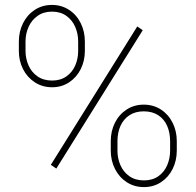

<svg xmlns="http://www.w3.org/2000/svg" viewBox="-20 -741 786 771"><path d="M188.5 -721.2Q227.1 -721.2 257.3 -701.4Q287.6 -681.6 304.2 -647.9Q320.8 -614.3 320.8 -574.2V-536.6Q320.8 -497.1 304.2 -463.6Q287.6 -430.2 257.6 -410.4Q227.5 -390.6 189.5 -390.6Q150.4 -390.6 119.9 -410.4Q89.4 -430.2 72.5 -463.4Q55.7 -496.6 55.7 -536.6V-574.2Q55.7 -614.3 72.5 -647.9Q89.4 -681.6 119.6 -701.4Q149.9 -721.2 188.5 -721.2ZM189.5 -417.5Q223.1 -417.5 246.8 -434.3Q270.5 -451.2 282.2 -478.3Q293.9 -505.4 293.9 -536.6V-574.2Q293.9 -605.5 282 -633.1Q270 -660.6 246.3 -677.5Q222.7 -694.3 188.5 -694.3Q154.8 -694.3 130.9 -677.2Q106.9 -660.2 94.7 -632.8Q82.5 -605.5 82.5 -574.2V-536.6Q82.5 -505.9 94.5 -478.5Q106.4 -451.2 130.6 -434.3Q154.8 -417.5 189.5 -417.5ZM184.1 -79.1 531.2 -634.8 553.2 -619.6 206.1 -64ZM557.1 -320.8Q596.2 -320.8 626.5 -301Q656.7 -281.2 673.3 -247.8Q689.9 -214.4 689.9 -174.3V-136.2Q689.9 -96.2 673.3 -62.7Q656.7 -29.3 626.7 -9.5Q596.7 10.3 558.1 10.3Q519 10.3 488.8 -9.5Q458.5 -29.3 441.7 -62.7Q424.8 -96.2 424.8 -136.2V-174.3Q424.8 -214.4 441.4 -247.8Q458 -281.2 488.3 -301Q518.6 -320.8 557.1 -320.8ZM558.1 -16.6Q592.3 -16.6 616 -33.4Q639.6 -50.3 651.4 -77.6Q663.1 -105 663.1 -136.2V-174.3Q663.1 -208 651.4 -235.1Q639.6 -262.2 615.7 -278.1Q591.8 -293.9 557.1 -293.9Q523.4 -293.9 499.5 -278.1Q475.6 -262.2 463.6 -235.1Q451.7 -208 451.7 -174.3V-136.2Q451.7 -105 463.6 -77.6Q475.6 -50.3 499.5 -33.4Q523.4 -16.6 558.1 -16.6Z"/></svg>

Font: Heebo Thin
Style: Regular
Weight: 250
Designer: Oded Ezer
Foundry: Meir Sadan
Version: Version 2.001; ttfautohint (v1.5.14-ce02) -l 8 -r 50 -G 200 